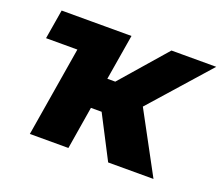

<svg xmlns="http://www.w3.org/2000/svg" viewBox="-93 -657 916 791"><g transform="rotate(20 365.0 -261.0)"><path d="M31.2 -393.6 52.7 -522.5H248L226.6 -393.6ZM103.5 0 189.9 -522.5H358.9L325.7 -322.8H360.4L534.2 -522.5H730.5L502.4 -265.1L645.5 0H446.8L350.1 -187H303.2L272.5 0Z"/></g></svg>

Font: Inter 28pt ExtraBold
Style: Italic
Weight: 800
Italic angle: -9.3988°
Designer: Rasmus Andersson
Foundry: rsms
Version: Version 4.001;git-66647c0bb